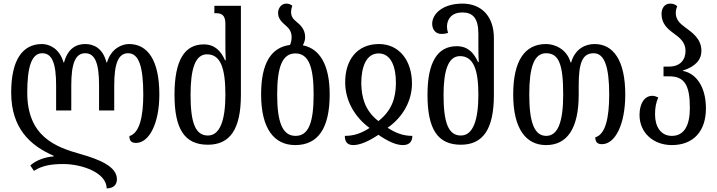

<svg xmlns="http://www.w3.org/2000/svg" viewBox="-20 -792 3974 1064"><path d="M695 -548C656 -548 596 -524 573 -446H570C550 -524 501 -548 452 -548C403 -548 356 -524 335 -446H332C310 -524 252 -548 213 -548C104 -548 42 -459 42 -279C42 -79 150 16 277 71V75C235 77 180 95 148 125L168 155C214 125 265 117 331 117C432 117 571 164 571 252C606 252 628 234 628 201C628 131 530 91 427 62C288 23 131 -35 131 -279C131 -421 155 -497 214 -497C269 -497 291 -441 291 -318V-180H375V-318C375 -441 398 -497 452 -497C507 -497 529 -441 529 -318V-180H613V-318C613 -441 636 -497 690 -497C750 -497 774 -421 774 -268C774 -145 753 -54 697 -38C697 -11 709 0 734 0C806 0 863 -107 863 -268C863 -459 798 -548 695 -548Z M1132 10C1254 10 1315 -75 1315 -266V-760H1168V-719H1174C1207 -719 1229 -710 1229 -660V-563C1229 -526 1229 -489 1231 -458H1227C1204 -510 1170 -546 1109 -546C1004 -546 947 -460 947 -267C947 -75 1004 10 1132 10ZM1132 -41C1062 -41 1036 -114 1036 -266C1036 -411 1062 -491 1127 -491C1204 -491 1229 -411 1229 -267C1229 -128 1200 -41 1132 -41Z M1658 -541C1666 -555 1671 -570 1671 -587C1671 -629 1645 -654 1621 -673C1605 -686 1593 -701 1593 -726C1593 -736 1595 -747 1600 -760C1592 -767 1581 -772 1566 -772C1542 -772 1521 -750 1521 -720C1521 -689 1541 -670 1564 -650C1582 -635 1596 -616 1596 -587C1596 -570 1593 -555 1587 -543C1481 -529 1427 -440 1427 -269C1427 -79 1499 12 1616 12C1741 12 1807 -79 1807 -269C1807 -434 1751 -523 1658 -541ZM1618 -39C1544 -39 1516 -117 1516 -269C1516 -418 1543 -496 1617 -496C1692 -496 1718 -418 1718 -269C1718 -117 1692 -39 1618 -39Z M1938 12C1974 12 2022 -8 2077 -45C2131 -8 2175 12 2213 12C2256 12 2265 -16 2265 -39C2215 -39 2174 -54 2128 -84C2216 -145 2263 -237 2263 -329C2263 -458 2191 -548 2080 -548C1958 -548 1890 -458 1893 -329C1895 -236 1943 -145 2028 -83C1982 -53 1941 -39 1891 -39C1891 -9 1902 12 1938 12ZM2077 -121C2001 -180 1984 -253 1982 -329C1982 -420 2009 -496 2078 -496C2148 -496 2175 -420 2174 -329C2173 -248 2151 -179 2077 -121Z M2534 10C2656 10 2717 -75 2717 -266V-581C2717 -705 2645 -772 2543 -772C2433 -772 2375 -715 2375 -660C2375 -631 2392 -604 2426 -604C2442 -604 2452 -606 2463 -610C2459 -622 2457 -633 2457 -644C2457 -689 2486 -723 2542 -723C2599 -723 2631 -693 2631 -604V-540C2631 -516 2631 -479 2633 -448H2629C2606 -500 2572 -536 2511 -536C2406 -536 2349 -450 2349 -267C2349 -75 2406 10 2534 10ZM2534 -41C2464 -41 2438 -114 2438 -266C2438 -401 2464 -481 2529 -481C2606 -481 2631 -401 2631 -267C2631 -128 2602 -41 2534 -41Z M3006 12C3122 12 3187 -78 3187 -268V-318C3187 -441 3206 -497 3270 -497C3330 -497 3356 -421 3356 -268C3356 -138 3335 -47 3279 -31C3279 -4 3291 7 3316 7C3388 7 3445 -100 3445 -268C3445 -459 3378 -548 3275 -548C3226 -548 3168 -524 3145 -446H3142C3120 -523 3051 -548 3006 -548C2887 -548 2824 -454 2824 -268C2824 -78 2895 12 3006 12ZM3007 -39C2940 -39 2913 -117 2913 -268C2913 -418 2939 -497 3006 -497C3077 -497 3101 -436 3101 -268C3101 -117 3072 -39 3007 -39Z M3703 12C3822 12 3892 -64 3892 -191C3892 -317 3833 -387 3764 -399V-401C3833 -422 3867 -461 3867 -510C3867 -577 3817 -611 3775 -642C3747 -662 3725 -685 3725 -719C3725 -732 3727 -744 3733 -757C3724 -766 3713 -772 3694 -772C3659 -772 3646 -741 3646 -715C3646 -662 3677 -634 3711 -609C3747 -583 3779 -558 3779 -510C3779 -461 3750 -423 3687 -423H3657V-369H3689C3774 -369 3803 -319 3803 -194C3803 -96 3771 -39 3703 -39C3642 -39 3610 -90 3610 -158C3610 -198 3616 -225 3628 -252C3615 -258 3606 -261 3595 -261C3550 -261 3524 -216 3524 -155C3524 -56 3601 12 3703 12Z"/></svg>

Font: Noto Serif Georgian ExtraCondensed
Style: Regular
Weight: 400
Width: 2
Designer: Monotype Design Team, Akaki Razmadze
Foundry: Google LLC
Version: Version 2.003